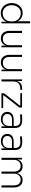

<svg xmlns="http://www.w3.org/2000/svg" viewBox="2037 -2807 787 4901"><g transform="rotate(90 2430.5 -356.5)"><path d="M59 -257V-267Q59 -338 89.5 -401Q120 -464 177.5 -502.5Q235 -541 313 -541Q385 -541 440 -507Q495 -473 523 -414V-730H576V0H534V-128Q507 -60 449 -21.5Q391 17 314 17Q238 17 180 -21Q122 -59 90.5 -122Q59 -185 59 -257ZM526 -238V-290Q526 -347 499.5 -393Q473 -439 426 -466Q379 -493 319 -493Q255 -493 208 -461.5Q161 -430 136.5 -377.5Q112 -325 112 -262Q112 -197 137.5 -144.5Q163 -92 210 -61.5Q257 -31 319 -31Q379 -31 426 -57.5Q473 -84 499.5 -131.5Q526 -179 526 -238Z M768 -211V-525H822V-199Q822 -124 861.5 -79.5Q901 -35 972 -35Q1046 -35 1089.5 -82Q1133 -129 1133 -205V-525H1186V0H1144V-120Q1126 -56 1080 -20.5Q1034 15 964 15H961Q867 15 817.5 -45.5Q768 -106 768 -211Z M1380 -211V-525H1434V-199Q1434 -124 1473.5 -79.5Q1513 -35 1584 -35Q1658 -35 1701.5 -82Q1745 -129 1745 -205V-525H1798V0H1756V-120Q1738 -56 1692 -20.5Q1646 15 1576 15H1573Q1479 15 1429.5 -45.5Q1380 -106 1380 -211Z M2006 -525H2048V-385Q2064 -458 2115 -493.5Q2166 -529 2256 -529H2274V-481H2246Q2153 -481 2106 -433.5Q2059 -386 2059 -294V0H2006Z M2361 -68 2677 -471 2671 -481H2359V-525H2725V-457L2410 -53L2416 -44H2741V0H2361Z M3205 -110Q3186 -49 3138 -17.5Q3090 14 3022 14Q2939 14 2887.5 -29.5Q2836 -73 2836 -151Q2836 -227 2888.5 -269.5Q2941 -312 3035 -312H3195V-350Q3195 -482 3053 -482Q2972 -482 2900 -473V-521Q2960 -530 3032 -530Q3148 -530 3197.5 -485Q3247 -440 3247 -342V0H3205ZM3030 -30Q3097 -30 3144.5 -68.5Q3192 -107 3195 -191V-269H3030Q2963 -269 2926 -237Q2889 -205 2889 -151Q2889 -95 2927.5 -62.5Q2966 -30 3030 -30Z M3767 -110Q3748 -49 3700 -17.5Q3652 14 3584 14Q3501 14 3449.5 -29.5Q3398 -73 3398 -151Q3398 -227 3450.5 -269.5Q3503 -312 3597 -312H3757V-350Q3757 -482 3615 -482Q3534 -482 3462 -473V-521Q3522 -530 3594 -530Q3710 -530 3759.5 -485Q3809 -440 3809 -342V0H3767ZM3592 -30Q3659 -30 3706.5 -68.5Q3754 -107 3757 -191V-269H3592Q3525 -269 3488 -237Q3451 -205 3451 -151Q3451 -95 3489.5 -62.5Q3528 -30 3592 -30Z M4008 -525H4050V-405Q4068 -468 4111.5 -503.5Q4155 -539 4224 -539H4227Q4297 -539 4340.5 -502.5Q4384 -466 4400 -399Q4418 -465 4462.5 -502Q4507 -539 4577 -539H4580Q4671 -539 4718 -477.5Q4765 -416 4765 -310V0H4712V-322Q4712 -398 4674.5 -444Q4637 -490 4568 -490Q4496 -490 4454.5 -442.5Q4413 -395 4413 -317V0H4360V-322Q4360 -398 4322.5 -444Q4285 -490 4216 -490Q4144 -490 4102.5 -442.5Q4061 -395 4061 -317V0H4008Z"/></g></svg>

Font: Sora-SIA ExtraLight
Style: Regular
Weight: 200
Designer: Jonathan Barnbrook, Julián Moncada
Foundry: Barnbrook Fonts
Version: Version 2.000